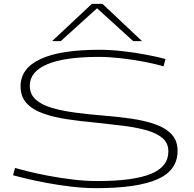

<svg xmlns="http://www.w3.org/2000/svg" viewBox="-20 -969 1012 999"><path d="M841 -662 831 -624Q787 -637 728.5 -648Q670 -659 608.5 -666Q547 -673 495 -673Q316 -673 225.5 -634.5Q135 -596 135 -523Q135 -479 166 -451Q197 -423 250.5 -407.5Q304 -392 372 -383Q440 -374 514 -368Q590 -362 660.5 -352Q731 -342 786 -323Q841 -304 872.5 -270.5Q904 -237 904 -184Q904 -82 798.5 -36Q693 10 482 10Q418 10 350.5 2Q283 -6 222 -17.5Q161 -29 115 -40Q69 -51 48 -57L58 -95Q79 -89 125 -77.5Q171 -66 231.5 -54.5Q292 -43 358 -35Q424 -27 487 -27Q673 -27 764.5 -64Q856 -101 856 -181Q856 -224 826 -250Q796 -276 743 -291Q690 -306 622 -314.5Q554 -323 478 -331Q400 -338 330 -348.5Q260 -359 205 -378.5Q150 -398 118.5 -432Q87 -466 87 -520Q87 -613 190 -661.5Q293 -710 497 -710Q553 -710 616 -703Q679 -696 737.5 -685Q796 -674 841 -662ZM251 -755 458 -949H513L719 -755H673L485 -926L296 -755Z"/></svg>

Font: Georama ExtraExtended ExtraLight
Style: Regular
Weight: 200
Width: 8
Designer: Jean-Baptiste Levee
Foundry: Production Type
Version: Version 1.000